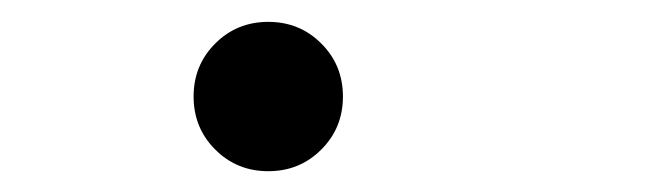

<svg xmlns="http://www.w3.org/2000/svg" viewBox="-20 -408 610 180"><path d="M281.2 -267.8Q261 -247.5 231.5 -247.5Q202 -247.5 181.8 -267.8Q161.5 -288 161.5 -317.5Q161.5 -347 181.8 -367.2Q202 -387.5 231.5 -387.5Q261 -387.5 281.2 -367.2Q301.5 -347 301.5 -317.5Q301.5 -288 281.2 -267.8Z"/></svg>

Font: League Mono Narrow Light
Style: Regular
Weight: 300
Width: 3
Designer: Tyler Finck
Foundry: The League of Moveable Type / Tyler Finck
Version: Version 2.210